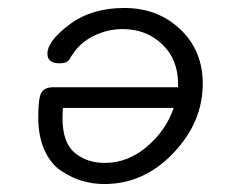

<svg xmlns="http://www.w3.org/2000/svg" viewBox="-20 -457 565 482"><path d="M114 -238H427V-246Q427 -308 387 -346Q347 -384 288 -384Q250 -384 215.5 -367Q181 -350 162 -320Q161 -319 159 -316Q157 -313 156.5 -311.5Q156 -310 154 -307.5Q152 -305 150.5 -304Q149 -303 147 -301.5Q145 -300 142.5 -299.5Q140 -299 137 -298.5Q134 -298 130 -298Q99 -298 99 -322Q99 -354 154.5 -395.5Q210 -437 292 -437Q376 -437 432.5 -383.5Q489 -330 489 -247Q489 -150 415 -72.5Q341 5 242 5Q213 5 186 -3Q159 -11 133 -28.5Q107 -46 91.5 -80.5Q76 -115 76 -163Q76 -211 84 -224.5Q92 -238 114 -238ZM137 -160Q137 -99 167.5 -73.5Q198 -48 243 -48Q301 -48 349 -89Q397 -130 416 -186H138Q137 -177 137 -160Z"/></svg>

Font: CMU Typewriter Text
Style: LightOblique
Weight: 200
Italic angle: -9.46001°
Version: Version 0.7.0